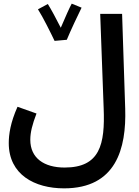

<svg xmlns="http://www.w3.org/2000/svg" viewBox="-20 -801 764 1052"><path d="M279 -577 346 -583C363 -625 413 -732 427 -759L373 -781C364 -766 335 -701 313 -649C291 -693 257 -756 242 -779L188 -750C215 -708 260 -617 279 -577ZM28 -17C28 156 170 231 331 231C616 231 673 13 666 -206L649 -725H529L548 -208C556 -10 528 117 334 117C221 117 146 65 146 -35C146 -76 157 -119 180 -179L76 -216C37 -129 28 -64 28 -17Z"/></svg>

Font: Noto Sans Arabic UI SmBd
Style: Regular
Weight: 600
Designer: Monotype Design Team, Nadine Chahine and Nizar Qandah
Foundry: Monotype Imaging Inc.
Version: Version 2.010